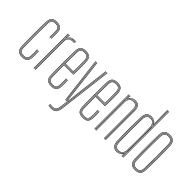

<svg xmlns="http://www.w3.org/2000/svg" viewBox="-51 -1480 2360 2360"><g transform="rotate(45 1129.0 -300.0)"><path d="M147.2 5.5Q95.2 5.5 73.2 -17.5Q51.2 -40.5 50 -91.8Q48.8 -149.2 48.1 -201.9Q47.5 -254.5 47.6 -304.6Q47.8 -354.8 48.4 -404.9Q49 -455 50 -507.2Q51.2 -558 72.4 -581.8Q93.5 -605.5 147 -605.5Q197.8 -605.5 220.6 -583.1Q243.5 -560.8 243.8 -507.8Q244 -486 244.1 -461.1Q244.2 -436.2 242.8 -406.8H236.8Q238 -435.5 237.9 -460.2Q237.8 -485 237.8 -507.5Q237.2 -557.2 216.5 -578.5Q195.8 -599.8 147 -599.8Q96 -599.8 76.6 -577.4Q57.2 -555 56 -507Q55 -455 54.4 -404.2Q53.8 -353.5 53.8 -302.5Q53.8 -251.5 54.2 -199.2Q54.8 -147 56 -92Q57.2 -43.2 77.6 -21.8Q98 -0.2 147.2 -0.2Q195 -0.2 215.5 -21Q236 -41.8 237.8 -91.8Q238.5 -114 238.4 -138.1Q238.2 -162.2 236.8 -194.5H242.8Q244.2 -165.2 244.5 -140.1Q244.8 -115 243.8 -91.8Q242 -40 220.4 -17.2Q198.8 5.5 147.2 5.5ZM147.2 -5.8Q100.5 -5.8 81.9 -25.8Q63.2 -45.8 62.2 -92Q61.2 -147 60.6 -199.5Q60 -252 60 -303.2Q60 -354.5 60.6 -405.1Q61.2 -455.8 62.2 -506.8Q63.2 -554.5 82 -574.4Q100.8 -594.2 147 -594.2Q192.8 -594.2 212 -574.6Q231.2 -555 231.5 -507.5Q231.8 -488.8 231.9 -463Q232 -437.2 230.5 -406.8H224.5Q226 -437.5 225.8 -463.4Q225.5 -489.2 225.5 -507.2Q225.2 -552.8 207.5 -570.6Q189.8 -588.5 147 -588.5Q104 -588.5 86.6 -570.4Q69.2 -552.2 68.2 -506.5Q67.2 -458 66.6 -408.2Q66 -358.5 65.9 -307.1Q65.8 -255.8 66.2 -202.4Q66.8 -149 68 -93Q69 -48 86.4 -29.8Q103.8 -11.5 147.2 -11.5Q189.8 -11.5 206.9 -29.4Q224 -47.2 225.5 -92.2Q226.2 -113.8 226.1 -138.4Q226 -163 224.5 -194.5H230.5Q232 -159.2 232.1 -135.5Q232.2 -111.8 231.5 -92.2Q229.8 -44.8 211.4 -25.2Q193 -5.8 147.2 -5.8ZM147.2 -17Q107 -17 91.1 -33.8Q75.2 -50.5 74.2 -93Q73.2 -146.8 72.6 -198.5Q72 -250.2 72 -301.2Q72 -352.2 72.6 -403.2Q73.2 -454.2 74.2 -506.2Q75.2 -549.2 91 -566.1Q106.8 -583 147 -583Q187.2 -583 203.2 -566.4Q219.2 -549.8 219.2 -507.2Q219.5 -485 219.6 -461.1Q219.8 -437.2 218.2 -406.8H212.2Q213.8 -437.8 213.5 -461.6Q213.2 -485.5 213.2 -507Q213.2 -546.8 199 -562Q184.8 -577.2 147 -577.2Q109.2 -577.2 95.2 -561.8Q81.2 -546.2 80.5 -506.2Q79.5 -456.8 78.9 -407.2Q78.2 -357.8 78.2 -307Q78.2 -256.2 78.8 -203.1Q79.2 -150 80.5 -93Q81.2 -53.8 95.2 -38.2Q109.2 -22.8 147.2 -22.8Q184.2 -22.8 198.1 -37.8Q212 -52.8 213.2 -92.8Q214 -115 213.9 -138.9Q213.8 -162.8 212.2 -194.5H218.2Q219.8 -162 219.9 -137.6Q220 -113.2 219.2 -92.8Q218 -49.8 202.2 -33.4Q186.5 -17 147.2 -17Z M356.5 0V-600H362.5V-585L360.2 -521.2H362.8Q370.5 -552 393.2 -570.4Q416 -588.8 451 -588.8Q459.5 -588.8 467.8 -588.6Q476 -588.5 483.5 -588.5V-582.8Q476 -582.8 467.5 -582.9Q459 -583 450.8 -583Q419.5 -583 400.1 -569.6Q380.8 -556.2 371.9 -536.8Q363 -517.2 363 -498.8V0ZM344.2 0V-600H350.5V0ZM369.2 0V-499Q369.2 -526.8 387.8 -551.8Q406.2 -576.8 449.5 -576.8Q458 -576.8 466.5 -576.8Q475 -576.8 483.5 -576.8V-571Q475 -571 466.5 -571Q458 -571 449.5 -571Q409.8 -571 392.6 -548.4Q375.5 -525.8 375.5 -499.2V0ZM363.8 -539.8 368.5 -592.8V-600H374.8V-595.2L369.2 -555.2H370.8Q381.2 -577.8 403.9 -589Q426.5 -600.2 452.2 -600.2Q459.8 -600.2 467.4 -600.2Q475 -600.2 483.5 -600V-594.2Q475.5 -594.5 467.8 -594.5Q460 -594.5 452.5 -594.5Q422.8 -594.5 399.8 -581.4Q376.8 -568.2 366.2 -539.8Z M653.5 5.5Q599.8 5.5 577.8 -17.6Q555.8 -40.8 554.5 -91.8Q553.2 -149.2 552.6 -201.9Q552 -254.5 552.1 -304.6Q552.2 -354.8 552.9 -404.9Q553.5 -455 554.5 -507.2Q555.8 -557.2 577.5 -581.4Q599.2 -605.5 653.2 -605.5Q701.2 -605.5 723.8 -583.2Q746.2 -561 748.2 -508.8Q748.8 -493.2 749.1 -470.8Q749.5 -448.2 749.6 -420Q749.8 -391.8 749.2 -358.8Q748.8 -325.8 747.2 -289.2H582.8Q582.8 -250.2 583 -218.2Q583.2 -186.2 583.9 -156.1Q584.5 -126 585 -93Q585.8 -53.5 600.1 -38.1Q614.5 -22.8 653.5 -22.8Q689.2 -22.8 702.6 -36.8Q716 -50.8 717.8 -93Q718.5 -110.5 718.4 -137.1Q718.2 -163.8 716.8 -194.5H722.8Q724.2 -164.2 724.4 -137.5Q724.5 -110.8 723.8 -93Q722 -48 706.8 -32.5Q691.5 -17 653.5 -17Q611.5 -17 595.6 -33.8Q579.8 -50.5 578.8 -92.8Q578.2 -122.5 577.6 -154.4Q577 -186.2 576.8 -221.2Q576.5 -256.2 576.5 -294.8H741.5Q742.8 -332.8 743.2 -365.4Q743.8 -398 743.6 -424.9Q743.5 -451.8 743.1 -472.9Q742.8 -494 742 -508.8Q740 -561.8 717.4 -580.8Q694.8 -599.8 653.2 -599.8Q601.8 -599.8 581.8 -577Q561.8 -554.2 560.5 -507Q559.5 -455.2 558.9 -404.2Q558.2 -353.2 558.2 -302.1Q558.2 -251 558.8 -198.8Q559.2 -146.5 560.5 -92Q561.8 -42.5 582.5 -21.4Q603.2 -0.2 653.5 -0.2Q700 -0.2 719.9 -20Q739.8 -39.8 742.2 -92Q742.8 -103.2 742.9 -119.5Q743 -135.8 742.6 -155.1Q742.2 -174.5 741.2 -194.5H747.2Q748.5 -167 748.9 -139.5Q749.2 -112 748.2 -91.8Q746 -38 724.9 -16.2Q703.8 5.5 653.5 5.5ZM653.5 -5.8Q605.2 -5.8 586.5 -25.6Q567.8 -45.5 566.8 -92Q565.5 -146.8 565 -199.5Q564.5 -252.2 564.5 -303.5Q564.5 -354.8 565.1 -405.5Q565.8 -456.2 566.8 -506.8Q567.8 -554 587.2 -574.1Q606.8 -594.2 653.2 -594.2Q695.5 -594.2 714.9 -575Q734.2 -555.8 736 -506.5Q736.8 -493.2 737.2 -463.8Q737.8 -434.2 737.5 -392.5Q737.2 -350.8 735.5 -300.5H570.5Q570.5 -237.8 571 -190.2Q571.5 -142.8 572.5 -92.5Q573.2 -47.8 591 -29.6Q608.8 -11.5 653.5 -11.5Q695 -11.5 711.5 -28.5Q728 -45.5 730 -92.5Q730.8 -110 730.6 -136.9Q730.5 -163.8 729 -194.5H735Q736.2 -168.5 736.6 -140.6Q737 -112.8 736 -92.5Q734 -42.5 715.9 -24.1Q697.8 -5.8 653.5 -5.8ZM570.5 -306H729.5Q731.2 -350.2 731.5 -390.6Q731.8 -431 731.2 -461.5Q730.8 -492 730 -506.2Q728.2 -552.8 710.6 -570.6Q693 -588.5 653.2 -588.5Q609.8 -588.5 591.8 -570Q573.8 -551.5 572.8 -506.5Q571.8 -463 571.1 -414.1Q570.5 -365.2 570.5 -306ZM576.5 -311.8Q576.8 -348.2 576.9 -379.4Q577 -410.5 577.6 -441Q578.2 -471.5 578.8 -506.2Q579.8 -548.8 596.1 -565.9Q612.5 -583 653.2 -583Q689 -583 705.5 -567Q722 -551 723.8 -506.2Q724.2 -493.5 724.8 -465.6Q725.2 -437.8 725.1 -398.5Q725 -359.2 723.5 -311.8ZM582.8 -317.2H717.8Q719 -360.2 719.1 -398.4Q719.2 -436.5 718.8 -464.8Q718.2 -493 717.8 -506.2Q716 -547.8 701.2 -562.5Q686.5 -577.2 653.2 -577.2Q615 -577.2 600.4 -561.4Q585.8 -545.5 585 -506.2Q584.5 -474.2 583.9 -445.5Q583.2 -416.8 583 -386Q582.8 -355.2 582.8 -317.2Z M850 200Q838.5 200 822.4 198.6Q806.2 197.2 798 195V189.2Q807.2 191.5 823 192.9Q838.8 194.2 850 194.2Q878.5 194.2 896.2 184.2Q914 174.2 923.9 153.8Q933.8 133.2 937.5 102L1023.5 -600H1029.8L943.8 102.8Q939.5 136 929 157.5Q918.5 179 899.4 189.5Q880.2 200 850 200ZM850 177.2Q839.2 177.2 824 175.9Q808.8 174.5 798 172.5V167Q808 168.8 823.1 170Q838.2 171.2 850 171.2Q880.5 171.2 894.8 153.5Q909 135.8 913.5 98.5L925 0H895.5L821.8 -600H827.8L900.8 -5.8H932L919.5 99.2Q914.8 139.8 899 158.5Q883.2 177.2 850 177.2ZM850 188.5Q838.5 188.5 823.1 187.1Q807.8 185.8 798 183.8V178Q808 180 823 181.4Q838 182.8 850 182.8Q887.2 182.8 903.9 161.9Q920.5 141 925.5 100.2L939 -11.5H905.5L893 -108.2L834 -600H840.2L898.5 -112.8L910.5 -17.2H939.8L1011.2 -600H1017.2L931.5 101Q926.2 144 908.6 166.2Q891 188.5 850 188.5ZM915.2 -23.2 904 -117 846.5 -600H852.8L909.8 -120.8L920.2 -29H930.2L941 -120.8L998.8 -600H1005L946.5 -114.5L935.2 -23.2Z M1202 5.5Q1148.2 5.5 1126.2 -17.6Q1104.2 -40.8 1103 -91.8Q1101.8 -149.2 1101.1 -201.9Q1100.5 -254.5 1100.6 -304.6Q1100.8 -354.8 1101.4 -404.9Q1102 -455 1103 -507.2Q1104.2 -557.2 1126 -581.4Q1147.8 -605.5 1201.8 -605.5Q1249.8 -605.5 1272.2 -583.2Q1294.8 -561 1296.8 -508.8Q1297.2 -493.2 1297.6 -470.8Q1298 -448.2 1298.1 -420Q1298.2 -391.8 1297.8 -358.8Q1297.2 -325.8 1295.8 -289.2H1131.2Q1131.2 -250.2 1131.5 -218.2Q1131.8 -186.2 1132.4 -156.1Q1133 -126 1133.5 -93Q1134.2 -53.5 1148.6 -38.1Q1163 -22.8 1202 -22.8Q1237.8 -22.8 1251.1 -36.8Q1264.5 -50.8 1266.2 -93Q1267 -110.5 1266.9 -137.1Q1266.8 -163.8 1265.2 -194.5H1271.2Q1272.8 -164.2 1272.9 -137.5Q1273 -110.8 1272.2 -93Q1270.5 -48 1255.2 -32.5Q1240 -17 1202 -17Q1160 -17 1144.1 -33.8Q1128.2 -50.5 1127.2 -92.8Q1126.8 -122.5 1126.1 -154.4Q1125.5 -186.2 1125.2 -221.2Q1125 -256.2 1125 -294.8H1290Q1291.2 -332.8 1291.8 -365.4Q1292.2 -398 1292.1 -424.9Q1292 -451.8 1291.6 -472.9Q1291.2 -494 1290.5 -508.8Q1288.5 -561.8 1265.9 -580.8Q1243.2 -599.8 1201.8 -599.8Q1150.2 -599.8 1130.2 -577Q1110.2 -554.2 1109 -507Q1108 -455.2 1107.4 -404.2Q1106.8 -353.2 1106.8 -302.1Q1106.8 -251 1107.2 -198.8Q1107.8 -146.5 1109 -92Q1110.2 -42.5 1131 -21.4Q1151.8 -0.2 1202 -0.2Q1248.5 -0.2 1268.4 -20Q1288.2 -39.8 1290.8 -92Q1291.2 -103.2 1291.4 -119.5Q1291.5 -135.8 1291.1 -155.1Q1290.8 -174.5 1289.8 -194.5H1295.8Q1297 -167 1297.4 -139.5Q1297.8 -112 1296.8 -91.8Q1294.5 -38 1273.4 -16.2Q1252.2 5.5 1202 5.5ZM1202 -5.8Q1153.8 -5.8 1135 -25.6Q1116.2 -45.5 1115.2 -92Q1114 -146.8 1113.5 -199.5Q1113 -252.2 1113 -303.5Q1113 -354.8 1113.6 -405.5Q1114.2 -456.2 1115.2 -506.8Q1116.2 -554 1135.8 -574.1Q1155.2 -594.2 1201.8 -594.2Q1244 -594.2 1263.4 -575Q1282.8 -555.8 1284.5 -506.5Q1285.2 -493.2 1285.8 -463.8Q1286.2 -434.2 1286 -392.5Q1285.8 -350.8 1284 -300.5H1119Q1119 -237.8 1119.5 -190.2Q1120 -142.8 1121 -92.5Q1121.8 -47.8 1139.5 -29.6Q1157.2 -11.5 1202 -11.5Q1243.5 -11.5 1260 -28.5Q1276.5 -45.5 1278.5 -92.5Q1279.2 -110 1279.1 -136.9Q1279 -163.8 1277.5 -194.5H1283.5Q1284.8 -168.5 1285.1 -140.6Q1285.5 -112.8 1284.5 -92.5Q1282.5 -42.5 1264.4 -24.1Q1246.2 -5.8 1202 -5.8ZM1119 -306H1278Q1279.8 -350.2 1280 -390.6Q1280.2 -431 1279.8 -461.5Q1279.2 -492 1278.5 -506.2Q1276.8 -552.8 1259.1 -570.6Q1241.5 -588.5 1201.8 -588.5Q1158.2 -588.5 1140.2 -570Q1122.2 -551.5 1121.2 -506.5Q1120.2 -463 1119.6 -414.1Q1119 -365.2 1119 -306ZM1125 -311.8Q1125.2 -348.2 1125.4 -379.4Q1125.5 -410.5 1126.1 -441Q1126.8 -471.5 1127.2 -506.2Q1128.2 -548.8 1144.6 -565.9Q1161 -583 1201.8 -583Q1237.5 -583 1254 -567Q1270.5 -551 1272.2 -506.2Q1272.8 -493.5 1273.2 -465.6Q1273.8 -437.8 1273.6 -398.5Q1273.5 -359.2 1272 -311.8ZM1131.2 -317.2H1266.2Q1267.5 -360.2 1267.6 -398.4Q1267.8 -436.5 1267.2 -464.8Q1266.8 -493 1266.2 -506.2Q1264.5 -547.8 1249.8 -562.5Q1235 -577.2 1201.8 -577.2Q1163.5 -577.2 1148.9 -561.4Q1134.2 -545.5 1133.5 -506.2Q1133 -474.2 1132.4 -445.5Q1131.8 -416.8 1131.5 -386Q1131.2 -355.2 1131.2 -317.2Z M1589.2 0V-505.2Q1589.2 -526 1585.9 -543.2Q1582.5 -560.5 1573.5 -573.1Q1564.5 -585.8 1548.4 -592.8Q1532.2 -599.8 1507 -599.8Q1477.5 -599.8 1454.9 -584Q1432.2 -568.2 1421.8 -539.8H1419.2L1423.8 -600H1430V-595.8L1424.8 -555.2H1426.2Q1436.5 -578 1458.9 -591.8Q1481.2 -605.5 1508 -605.5Q1530 -605.5 1545.4 -600.4Q1560.8 -595.2 1570.6 -585.9Q1580.5 -576.5 1585.9 -564Q1591.2 -551.5 1593.4 -536.6Q1595.5 -521.8 1595.5 -505.8V0ZM1399.8 0V-600H1406V0ZM1424.8 0V-499Q1424.8 -517.5 1432.6 -536.6Q1440.5 -555.8 1458.1 -568.9Q1475.8 -582 1504.8 -582Q1525 -582 1537.9 -576.5Q1550.8 -571 1557.9 -560.6Q1565 -550.2 1568 -536Q1571 -521.8 1571 -504.2V0H1564.8V-504Q1564.8 -525.5 1560 -541.6Q1555.2 -557.8 1542.2 -567Q1529.2 -576.2 1504.5 -576.2Q1478 -576.2 1461.9 -564.4Q1445.8 -552.5 1438.4 -534.8Q1431 -517 1431 -499.2V0ZM1412 0V-600H1418L1415.8 -521.2H1418.2Q1425.5 -552 1448.4 -573Q1471.2 -594 1506.2 -593.8Q1551.8 -593.8 1567.5 -570.1Q1583.2 -546.5 1583.2 -505V0H1577V-504.8Q1577 -544.8 1562.1 -566.4Q1547.2 -588 1505.5 -588Q1474.5 -588 1455.4 -573.5Q1436.2 -559 1427.4 -538.2Q1418.5 -517.5 1418.5 -498.8V0Z M1901.8 0H1895.8V-800H1901.8ZM1889.5 0H1883.8L1885 -91.5H1883.5Q1881.5 -52.2 1857 -29Q1832.5 -5.8 1793 -5.8Q1751.5 -5.8 1734.2 -29.8Q1717 -53.8 1715.5 -94Q1713 -170 1712.2 -236Q1711.5 -302 1712.2 -367.1Q1713 -432.2 1715.5 -505.5Q1716.8 -544.5 1734.4 -569.2Q1752 -594 1795 -594Q1834 -594 1857.4 -570.6Q1880.8 -547.2 1883.2 -508.8H1884.8L1883.5 -609V-800H1889.5ZM1794.8 -11.5Q1825.2 -11.5 1843.9 -24.6Q1862.5 -37.8 1871.4 -57.2Q1880.2 -76.8 1880.5 -95.5Q1882.5 -168.5 1883 -235.4Q1883.5 -302.2 1882.9 -368.4Q1882.2 -434.5 1880.2 -504.2Q1879.8 -523 1871.4 -542.5Q1863 -562 1844.6 -575.2Q1826.2 -588.5 1795.8 -588.5Q1754.5 -588.5 1738.5 -564.5Q1722.5 -540.5 1721.5 -504.8Q1719.2 -432 1718.5 -365.8Q1717.8 -299.5 1718.5 -233.2Q1719.2 -167 1721.5 -94Q1722.8 -56.8 1738.6 -34.1Q1754.5 -11.5 1794.8 -11.5ZM1795.5 -17Q1758.8 -17 1743.8 -38.1Q1728.8 -59.2 1727.5 -94Q1725.2 -173.2 1724.5 -240Q1723.8 -306.8 1724.6 -370.9Q1725.5 -435 1727.5 -505.5Q1728.8 -541 1744.5 -562Q1760.2 -583 1796.5 -583Q1839.5 -583 1856.6 -557.1Q1873.8 -531.2 1874.5 -504Q1876.8 -434 1877.5 -368.4Q1878.2 -302.8 1877.5 -235.9Q1876.8 -169 1874.5 -95.8Q1873.8 -67 1855.5 -42Q1837.2 -17 1795.5 -17ZM1795.8 -22.8Q1834.8 -22.8 1851.1 -46Q1867.5 -69.2 1868.2 -95.8Q1870.5 -169.8 1871.2 -237.1Q1872 -304.5 1871.2 -370Q1870.5 -435.5 1868.2 -504Q1867.5 -530.2 1851.6 -553.8Q1835.8 -577.2 1796.8 -577.2Q1763.5 -577.2 1749.1 -557.6Q1734.8 -538 1733.5 -504.5Q1730.5 -403 1730.4 -303.5Q1730.2 -204 1733.5 -95Q1734.8 -61.8 1748.6 -42.2Q1762.5 -22.8 1795.8 -22.8ZM1791.2 5.8Q1744.8 5.8 1724.9 -20.9Q1705 -47.5 1703.2 -94Q1701 -165 1700.1 -231.2Q1699.2 -297.5 1700.1 -364.6Q1701 -431.8 1703.2 -505Q1705 -551.8 1725.4 -578.5Q1745.8 -605.2 1792.8 -605.2Q1819 -605.2 1841.6 -593.9Q1864.2 -582.5 1874.5 -560H1876L1871.5 -712.5V-800H1877.8V-666.8L1881.2 -541.2H1878.8Q1870 -571 1847 -585.2Q1824 -599.5 1793.5 -599.5Q1746 -599.5 1728.5 -571.8Q1711 -544 1709.5 -505Q1707 -432.8 1706.2 -366.2Q1705.5 -299.8 1706.4 -233.1Q1707.2 -166.5 1709.5 -94Q1710.8 -52.5 1728.8 -26.2Q1746.8 0 1792 0Q1826.5 0 1850 -17.4Q1873.5 -34.8 1879.8 -60.8H1881.2L1878.5 0H1872.5L1872.8 -5.2L1875.2 -37.8H1873.8Q1863.5 -17.8 1841.5 -6Q1819.5 5.8 1791.2 5.8Z M2109.2 5.5Q2060 5.5 2036.8 -17.1Q2013.5 -39.8 2011.8 -93.5Q2009.8 -162 2009 -228.6Q2008.2 -295.2 2008.9 -363.8Q2009.5 -432.2 2011.8 -506Q2013.5 -560.8 2037 -583.1Q2060.5 -605.5 2109.2 -605.5Q2160 -605.5 2182.5 -582.1Q2205 -558.8 2206.8 -505.8Q2209.8 -404 2210 -303.1Q2210.2 -202.2 2206.8 -93.2Q2205 -38.2 2181 -16.4Q2157 5.5 2109.2 5.5ZM2109.2 -0.2Q2153.2 -0.2 2176.1 -20.4Q2199 -40.5 2200.5 -93.2Q2204 -203.5 2203.9 -302.8Q2203.8 -402 2200.5 -505.2Q2199.2 -556.2 2177.8 -578Q2156.2 -599.8 2109.2 -599.8Q2063.8 -599.8 2041.5 -578.6Q2019.2 -557.5 2017.8 -505Q2015.8 -439.2 2015 -373Q2014.2 -306.8 2014.9 -237.5Q2015.5 -168.2 2017.8 -93.5Q2019.2 -41 2042 -20.6Q2064.8 -0.2 2109.2 -0.2ZM2109.2 -5.8Q2065 -5.8 2045.2 -26.4Q2025.5 -47 2024 -94.5Q2022 -162.5 2021.2 -230Q2020.5 -297.5 2021.1 -366Q2021.8 -434.5 2024 -505Q2025.5 -553.5 2045.6 -573.9Q2065.8 -594.2 2109.2 -594.2Q2152 -594.2 2172.5 -574.1Q2193 -554 2194.5 -505.8Q2196.5 -438.2 2197.2 -371.5Q2198 -304.8 2197.4 -236.1Q2196.8 -167.5 2194.5 -94.2Q2193.2 -46.2 2173 -26Q2152.8 -5.8 2109.2 -5.8ZM2109.2 -11.5Q2149.5 -11.5 2168.2 -30.4Q2187 -49.2 2188.5 -94.5Q2191.5 -195.8 2191.6 -296.8Q2191.8 -397.8 2188.5 -504.5Q2187 -550.2 2168.2 -569.4Q2149.5 -588.5 2109.2 -588.5Q2068.8 -588.5 2050.1 -569.4Q2031.5 -550.2 2030 -504.8Q2028 -439.8 2027.2 -373.4Q2026.5 -307 2027.1 -237.9Q2027.8 -168.8 2030 -94.5Q2031.5 -48.8 2050.5 -30.1Q2069.5 -11.5 2109.2 -11.5ZM2109.2 -17Q2074 -17 2055.8 -33.9Q2037.5 -50.8 2036 -94.5Q2034 -164.8 2033.2 -232.1Q2032.5 -299.5 2033.2 -366.9Q2034 -434.2 2036 -504.5Q2037.5 -548 2055.2 -565.5Q2073 -583 2109.2 -583Q2144.5 -583 2162.9 -566Q2181.2 -549 2182.2 -504.5Q2185.2 -404 2185.5 -303.5Q2185.8 -203 2182.2 -94.8Q2181.2 -51.5 2163.1 -34.2Q2145 -17 2109.2 -17ZM2109.2 -22.8Q2143.8 -22.8 2159.4 -39.5Q2175 -56.2 2176.2 -95Q2179.2 -198 2179.4 -297.2Q2179.5 -396.5 2176.2 -504.5Q2175 -544.2 2159 -560.8Q2143 -577.2 2109.2 -577.2Q2074.8 -577.2 2059.1 -560.2Q2043.5 -543.2 2042.2 -504.2Q2040.2 -433.8 2039.5 -366.9Q2038.8 -300 2039.5 -233Q2040.2 -166 2042.2 -94.8Q2043.5 -55.5 2059.5 -39.1Q2075.5 -22.8 2109.2 -22.8Z"/></g></svg>

Font: Big Shoulders Inline Display ExtraLight
Style: Regular
Weight: 250
Version: Version 2.002